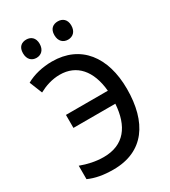

<svg xmlns="http://www.w3.org/2000/svg" viewBox="-221 -1022 1006 1139"><g transform="rotate(-30 281.5 -452.5)"><path d="M364 -791C396 -791 422 -812 422 -855C422 -897 396 -916 364 -916C332 -916 306 -898 306 -855C306 -812 332 -791 364 -791ZM148 -791C179 -791 205 -812 205 -855C205 -897 179 -916 148 -916C116 -916 91 -898 91 -855C91 -812 116 -791 148 -791ZM212 11C421 11 520 -137 520 -364C520 -583 411 -727 215 -727C150 -727 87 -712 38 -684L73 -597C114 -619 162 -636 216 -636C331 -636 403 -554 416 -411H129V-322H416C406 -174 339 -82 199 -82C145 -82 92 -94 44 -112V-20C91 1 144 11 212 11Z"/></g></svg>

Font: Noto Sans Mono SemiCondensed Medium
Style: Regular
Weight: 500
Width: 4
Designer: Monotype Design Team
Foundry: Monotype Imaging Inc.
Version: Version 2.014